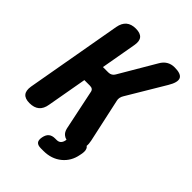

<svg xmlns="http://www.w3.org/2000/svg" viewBox="-273 -858 1125 1125"><g transform="rotate(45 289.5 -295.0)"><path d="M43 10Q6 10 -9.5 -8.5Q-25 -27 -19 -65L87 -665Q94 -703 116 -721.5Q138 -740 175 -740Q213 -740 228.5 -721.5Q244 -703 237 -665L198 -444H243Q256 -444 266 -450Q276 -456 282 -467L413 -690Q427 -715 448 -727.5Q469 -740 496 -740Q551 -740 562 -715.5Q573 -691 543 -641L404 -408Q397 -397 394.5 -385Q392 -373 395 -362L454 -91Q459 -68 457 -50Q460 -48 463 -45Q475 -30 470 0L467 15Q456 76 410.5 113Q365 150 299 150H278Q252 150 242 138Q232 126 237 100Q242 74 256.5 62Q271 50 296 50H308Q325 50 334.5 40.5Q344 31 347 15L348 8Q335 5 325 -3Q309 -15 303 -41L251 -290Q249 -302 241.5 -307.5Q234 -313 221 -313H175L131 -65Q125 -27 103 -8.5Q81 10 43 10Z"/></g></svg>

Font: Maple Mono ExtraBold
Style: Italic
Weight: 800
Italic angle: -10°
Monospace: yes
Designer: subframe7536
Version: Version 7.200